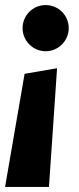

<svg xmlns="http://www.w3.org/2000/svg" viewBox="-42 -532 311 757"><path d="M55 -241 -22 205H151L183 -263ZM229 -421C229 -471 189 -512 138 -512C87 -512 47 -471 47 -421C47 -372 87 -330 138 -330C189 -330 229 -372 229 -421Z"/></svg>

Font: Fira Sans OT
Style: Bold Italic
Weight: 700
Italic angle: -8°
Designer: Carrois Corporate & Edenspiekermann
Foundry: Carrois Corporate GbR & Edenspiekermann AG
Version: Version 2.001